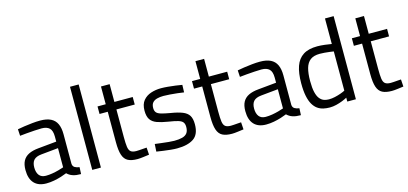

<svg xmlns="http://www.w3.org/2000/svg" viewBox="-63 -1155 3406 1602"><g transform="rotate(-15 1640.0 -353.5)"><path d="M181 10.2Q112.8 10.2 76.6 -28.7Q40.4 -67.6 40.4 -143Q40.4 -191.7 57.2 -222.3Q74 -252.9 107.9 -269.5Q141.8 -286 193.2 -290.6L349.9 -305.8V-349.4Q349.9 -401.1 327.3 -422.6Q304.7 -444 259.8 -444Q234.6 -444 200 -441.7Q165.4 -439.3 131 -436.6Q96.6 -433.9 71.2 -430.7L67.8 -487.8Q91.4 -492.6 125.6 -497.6Q159.8 -502.6 196.3 -506.4Q232.8 -510.2 264.2 -510.2Q320.8 -510.2 356 -492.7Q391.3 -475.2 408 -439.7Q424.7 -404.2 424.7 -349.4V-93.5Q426.7 -71.5 442.9 -61.9Q459.2 -52.3 482.8 -49.5L480 9.6Q458.6 9.6 440.8 7.3Q422.9 5 407.3 -0.6Q394.1 -5.2 382.7 -12.4Q371.3 -19.6 360.9 -29.6Q341.7 -21.4 312 -12Q282.4 -2.6 248.4 3.8Q214.4 10.2 181 10.2ZM193.3 -52.7Q220.6 -52.7 249.7 -57.6Q278.8 -62.5 305.3 -69.8Q331.9 -77.1 349.9 -83.7V-249.3L202.1 -234.7Q156.9 -230.3 136.8 -208.5Q116.8 -186.6 116.8 -144.6Q116.8 -101.3 135.8 -77Q154.9 -52.7 193.3 -52.7Z M579.2 0V-717.9H654V0Z M968.2 10.8Q917.2 10.8 886.8 -4.9Q856.4 -20.6 843 -60.3Q829.5 -100 829.5 -172V-435H758.6V-500H829.5V-653.4H904.3V-500H1062.6V-435H904.3V-196Q904.3 -141.6 908.5 -111.3Q912.7 -80.9 928.3 -68.8Q943.9 -56.6 976.2 -56.6Q986.2 -56.6 1002.3 -57.7Q1018.4 -58.8 1035.4 -60.2Q1052.4 -61.6 1065.4 -62.2L1069.6 0Q1048.2 2.8 1018.2 6.8Q988.2 10.8 968.2 10.8Z M1310.6 10.2Q1287.2 10.2 1255.2 7.1Q1223.2 4 1191.1 -0.6Q1159 -5.2 1134.8 -9L1138.8 -73.8Q1163.4 -70.8 1194.8 -66.8Q1226.2 -62.8 1256.2 -60Q1286.2 -57.2 1304.2 -57.2Q1345.2 -57.2 1373.1 -64.7Q1401.1 -72.1 1415.3 -90.8Q1429.5 -109.5 1429.5 -143.4Q1429.5 -169.4 1418.5 -184Q1407.5 -198.7 1378.6 -207.5Q1349.7 -216.3 1295.4 -224.5Q1239 -233.5 1201.7 -247Q1164.4 -260.5 1146.2 -287.5Q1128 -314.5 1128 -364.1Q1128 -419.2 1154.2 -451Q1180.4 -482.8 1221.7 -496.3Q1263 -509.8 1307.8 -509.8Q1335.4 -509.8 1368.6 -506.7Q1401.8 -503.6 1434 -499.3Q1466.2 -495 1488.7 -490.8L1486.7 -426.4Q1463 -430.4 1431 -433.9Q1399 -437.4 1367.1 -439.9Q1335.2 -442.4 1311.8 -442.4Q1281 -442.4 1256.5 -435.8Q1231.9 -429.2 1217.7 -413Q1203.6 -396.7 1203.6 -366.5Q1203.6 -343.6 1213.9 -329.7Q1224.1 -315.8 1252.3 -307Q1280.5 -298.3 1333.1 -289.3Q1395.9 -279.3 1433.7 -264.1Q1471.5 -249 1488.3 -222Q1505 -195 1505 -146.4Q1505 -58.4 1453.3 -24.1Q1401.6 10.2 1310.6 10.2Z M1784.2 10.8Q1733.2 10.8 1702.8 -4.9Q1672.4 -20.6 1659 -60.3Q1645.5 -100 1645.5 -172V-435H1574.6V-500H1645.5V-653.4H1720.3V-500H1878.6V-435H1720.3V-196Q1720.3 -141.6 1724.5 -111.3Q1728.7 -80.9 1744.3 -68.8Q1759.9 -56.6 1792.2 -56.6Q1802.2 -56.6 1818.3 -57.7Q1834.4 -58.8 1851.4 -60.2Q1868.4 -61.6 1881.4 -62.2L1885.6 0Q1864.2 2.8 1834.2 6.8Q1804.2 10.8 1784.2 10.8Z M2080 10.2Q2011.8 10.2 1975.6 -28.7Q1939.4 -67.6 1939.4 -143Q1939.4 -191.7 1956.2 -222.3Q1973 -252.9 2006.9 -269.5Q2040.8 -286 2092.2 -290.6L2248.9 -305.8V-349.4Q2248.9 -401.1 2226.3 -422.6Q2203.7 -444 2158.8 -444Q2133.6 -444 2099 -441.7Q2064.4 -439.3 2030 -436.6Q1995.6 -433.9 1970.2 -430.7L1966.8 -487.8Q1990.4 -492.6 2024.6 -497.6Q2058.8 -502.6 2095.3 -506.4Q2131.8 -510.2 2163.2 -510.2Q2219.8 -510.2 2255 -492.7Q2290.3 -475.2 2307 -439.7Q2323.7 -404.2 2323.7 -349.4V-93.5Q2325.7 -71.5 2341.9 -61.9Q2358.2 -52.3 2381.8 -49.5L2379 9.6Q2357.6 9.6 2339.8 7.3Q2321.9 5 2306.3 -0.6Q2293.1 -5.2 2281.7 -12.4Q2270.3 -19.6 2259.9 -29.6Q2240.7 -21.4 2211 -12Q2181.4 -2.6 2147.4 3.8Q2113.4 10.2 2080 10.2ZM2092.3 -52.7Q2119.6 -52.7 2148.7 -57.6Q2177.8 -62.5 2204.3 -69.8Q2230.9 -77.1 2248.9 -83.7V-249.3L2101.1 -234.7Q2055.9 -230.3 2035.8 -208.5Q2015.8 -186.6 2015.8 -144.6Q2015.8 -101.3 2034.8 -77Q2053.9 -52.7 2092.3 -52.7Z M2630 10.2Q2600.6 10.2 2573.8 4.2Q2547.1 -1.8 2524.6 -17.7Q2502.1 -33.7 2485.3 -62.4Q2468.5 -91.1 2459.3 -136.1Q2450 -181.1 2450 -246Q2450 -334.4 2470.5 -392.9Q2491 -451.4 2537 -480.8Q2583 -510.2 2659.4 -510.2Q2688.3 -510.2 2724.7 -505.7Q2761.1 -501.2 2781.7 -497.4V-717.9H2856.5V0H2782.1V-33.6Q2765.9 -24.2 2740.2 -14Q2714.5 -3.8 2686 3.2Q2657.4 10.2 2630 10.2ZM2639.3 -57.2Q2665.2 -57.2 2692.1 -63.3Q2719 -69.3 2742.9 -77.9Q2766.9 -86.5 2781.7 -94.3V-433.2Q2769.1 -435.2 2747.9 -438Q2726.7 -440.8 2704.3 -442.6Q2681.8 -444.4 2663.4 -444.4Q2610.9 -444.4 2581.2 -422Q2551.5 -399.5 2539.1 -355.4Q2526.8 -311.4 2526.8 -246Q2526.8 -185.3 2535.8 -147.9Q2544.9 -110.6 2561 -91Q2577.1 -71.4 2597.1 -64.3Q2617 -57.2 2639.3 -57.2Z M3165.2 10.8Q3114.2 10.8 3083.8 -4.9Q3053.4 -20.6 3040 -60.3Q3026.5 -100 3026.5 -172V-435H2955.6V-500H3026.5V-653.4H3101.3V-500H3259.6V-435H3101.3V-196Q3101.3 -141.6 3105.5 -111.3Q3109.7 -80.9 3125.3 -68.8Q3140.9 -56.6 3173.2 -56.6Q3183.2 -56.6 3199.3 -57.7Q3215.4 -58.8 3232.4 -60.2Q3249.4 -61.6 3262.4 -62.2L3266.6 0Q3245.2 2.8 3215.2 6.8Q3185.2 10.8 3165.2 10.8Z"/></g></svg>

Font: Titillium Web
Style: Bold
Weight: 700
Designer: Mohamed Gaber, Accademia di Belle Arti di Urbino
Foundry: Kief Type Foundry, Accademia di Belle Arti di Urbino
Version: Version 3.000